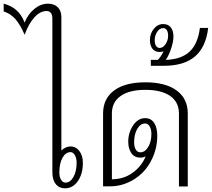

<svg xmlns="http://www.w3.org/2000/svg" viewBox="-178 -1015 1153 1045"><path d="M273 -129Q273 -68 245.5 -29Q218 10 176 10Q144 10 125.5 -13Q107 -36 107 -77V-914Q107 -934 99 -944.5Q91 -955 76 -955Q41 -955 10 -921.5Q-21 -888 -44 -826Q-69 -883 -95 -912Q-121 -941 -158 -953V-995Q-116 -984 -88 -959Q-60 -934 -44 -892Q-26 -938 9 -966.5Q44 -995 83 -995Q117 -995 136.5 -975.5Q156 -956 156 -922V-196Q180 -218 206 -218Q235 -218 254 -193Q273 -168 273 -129ZM239 -129Q239 -154 229.5 -170.5Q220 -187 206 -187Q179 -187 162 -156Q145 -125 145 -76Q145 -52 154.5 -36.5Q164 -21 178 -21Q204 -21 221.5 -51.5Q239 -82 239 -129Z M844 -397V0H796V-397Q796 -459 748.5 -492.5Q701 -526 613 -526Q526 -526 478.5 -492.5Q431 -459 431 -397V-39Q466 -40 492.5 -48.5Q519 -57 543 -74Q592 -109 615 -164Q601 -157 586 -157Q554 -157 537 -181.5Q520 -206 520 -244Q520 -293 546.5 -332.5Q573 -372 612 -372Q644 -372 661 -346Q678 -320 678 -276Q678 -210 649.5 -150Q621 -90 572 -53Q541 -29 502.5 -15Q464 -1 425 -1H383V-397Q383 -478 443 -522.5Q503 -567 613 -567Q723 -567 783.5 -522.5Q844 -478 844 -397ZM586 -186Q611 -186 628.5 -215Q646 -244 646 -286Q646 -311 636.5 -327Q627 -343 612 -343Q586 -343 569 -313.5Q552 -284 552 -241Q552 -216 561 -201Q570 -186 586 -186Z M955 -863Q943 -759 883.5 -708Q824 -657 715 -657H643V-689H681Q699 -707 712 -736Q703 -732 691 -732Q665 -732 651.5 -750Q638 -768 638 -797Q638 -832 659 -858Q680 -884 710 -884Q738 -884 752 -865.5Q766 -847 766 -817Q766 -787 752.5 -748Q739 -709 724 -689Q809 -692 854 -734Q899 -776 910 -863ZM691 -754Q709 -754 723 -774.5Q737 -795 737 -820Q737 -840 730 -851Q723 -862 710 -862Q691 -862 677.5 -842Q664 -822 664 -796Q664 -776 671.5 -765Q679 -754 691 -754Z"/></svg>

Font: KoHo Light
Style: Regular
Weight: 300
Version: Version 1.000; ttfautohint (v1.6)